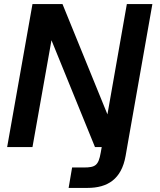

<svg xmlns="http://www.w3.org/2000/svg" viewBox="-20 -720 781 940"><path d="M316 200H408C507 200 575 157 595 43L609 -37L726 -700H601L506 -160L286 -700H139L15 0H139L232 -523L445 0H478L473 28C462 90 447 100 390 100H333Z"/></svg>

Font: Uncut Sans Semibold
Style: Italic
Weight: 600
Italic angle: -10°
Designer: Kasper Nordkvist
Foundry: Uncut Type
Version: Version 1.111;FEAKit 1.0